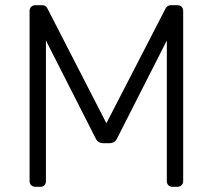

<svg xmlns="http://www.w3.org/2000/svg" viewBox="-20 -720 820 740"><path d="M94 0ZM432 -188 623 -564V-22Q623 -12 629 -6Q635 0 645 0H663Q673 0 679.5 -6Q686 -12 686 -22V-677Q686 -688 680 -694Q674 -700 663 -700H639Q625 -700 618 -687L390 -245L163 -687Q157 -700 142 -700H117Q107 -700 100.5 -694Q94 -688 94 -677V-22Q94 -12 100.5 -6Q107 0 117 0H135Q145 0 151 -6Q157 -12 157 -22V-564L348 -188Q357 -168 379 -168H401Q423 -168 432 -188Z"/></svg>

Font: Hezaedrus Light
Style: Regular
Weight: 300
Designer: Hubert & Fischer
Foundry: Hubert & Fischer
Version: Version 1.10;September 3, 2019;FontCreator 11.5.0.2425 64-bi